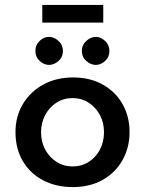

<svg xmlns="http://www.w3.org/2000/svg" viewBox="-20 -751 590 781"><path d="M43 -214Q43 -277 73 -327.5Q103 -378 156 -407Q209 -436 277 -436Q346 -436 398 -407Q450 -378 478.5 -327.5Q507 -277 507 -214Q507 -151 478.5 -100Q450 -49 398 -19.5Q346 10 276 10Q209 10 156.5 -17Q104 -44 73.5 -94.5Q43 -145 43 -214ZM147 -213Q147 -174 164 -142.5Q181 -111 210 -92.5Q239 -74 275 -74Q312 -74 341 -92.5Q370 -111 386.5 -142.5Q403 -174 403 -213Q403 -252 386.5 -283Q370 -314 341 -333Q312 -352 275 -352Q238 -352 209 -333Q180 -314 163.5 -282.5Q147 -251 147 -213ZM124 -544Q124 -568 141 -584.5Q158 -601 180 -601Q200 -601 218 -584.5Q236 -568 236 -544Q236 -519 218 -503Q200 -487 180 -487Q159 -487 141.5 -503Q124 -519 124 -544ZM313 -544Q313 -568 331 -584.5Q349 -601 370 -601Q390 -601 407.5 -584.5Q425 -568 425 -544Q425 -519 407.5 -503Q390 -487 370 -487Q349 -487 331 -503Q313 -519 313 -544ZM152 -731H400V-659H152Z"/></svg>

Font: Josefin Sans Medium
Style: Regular
Weight: 500
Designer: Santiago Orozco
Foundry: Typemade
Version: Version 2.001